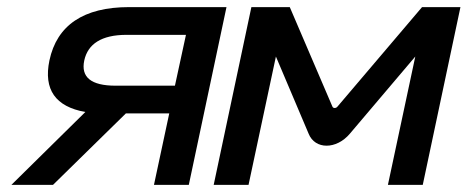

<svg xmlns="http://www.w3.org/2000/svg" viewBox="-20 -520 1315 540"><path d="M617 -500H343C215 -500 140 -449 119 -350C102 -268 136 -220 220 -205L12 0H129L334 -201H456L413 0H511ZM217 -350C227 -396 265 -422 336 -422H503L472 -279H305C236 -279 207 -303 217 -350Z M687 -500 581 0H679L756 -361L848 -144C866 -99 926 -99 964 -144L1148 -361L1071 0H1169L1275 -500H1167L929 -220C925 -215 917 -215 915 -220L795 -500Z"/></svg>

Font: LT Wave
Style: Italic
Weight: 400
Designer: Daniel Lyons
Version: Version 2.5 (Glyphs App)